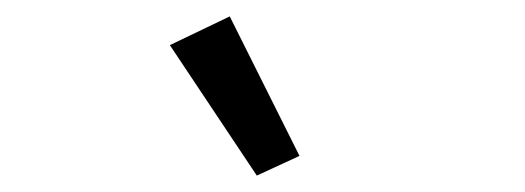

<svg xmlns="http://www.w3.org/2000/svg" viewBox="-20 -799 640 234"><path d="M293 -585 345 -609 260 -779 187 -744Z"/></svg>

Font: IBM Plex Thai Looped
Style: Regular
Weight: 400
Designer: Mike Abbink, Paul van der Laan, Pieter van Rosmalen, Ben Mitchell, Mark Frömberg
Foundry: Bold Monday
Version: Version 1.0